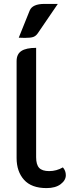

<svg xmlns="http://www.w3.org/2000/svg" viewBox="-20 -954 390 983"><path d="M65 -145V-641Q65 -677 89.5 -693Q114 -709 165 -709V-149Q165 -111 180.5 -94.5Q196 -78 232 -78Q269 -78 302 -97Q317 -80 317 -57Q317 -31 290.5 -11Q264 9 218 9Q141 9 103 -33.5Q65 -76 65 -145ZM132 -900Q146 -934 208 -934H276L173 -783Q164 -770 151 -765Q138 -760 107 -760Q88 -760 76 -761Z"/></svg>

Font: K2D Medium
Style: Regular
Weight: 500
Designer: Katatrad Aksorn Co.,Ltd.
Foundry: Cadson Demak Co.,Ltd.
Version: Version 1.000; ttfautohint (v1.6)